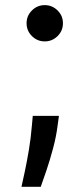

<svg xmlns="http://www.w3.org/2000/svg" viewBox="-20 -552 322 750"><path d="M139.2 177.6H63.9Q68.9 155.5 76.9 118.1Q84.9 80.6 92.7 34.4Q100.5 -11.7 104.4 -59.7L108 -99.4H210.2L204.9 -60.7Q199.6 -18.1 187.1 28.2Q174.7 74.6 161.2 114.3Q147.7 154.1 139.2 177.6ZM154.8 -390.3Q125.7 -390.3 104.8 -411Q83.8 -431.8 83.8 -461.3Q83.8 -490.4 104.8 -511.2Q125.7 -532 154.8 -532Q183.9 -532 204.9 -511.2Q225.9 -490.4 225.9 -461.3Q225.9 -431.8 204.9 -411Q183.9 -390.3 154.8 -390.3Z"/></svg>

Font: Linik Sans Medium
Style: Regular
Weight: 500
Designer: Rasmus Andersson (font), Cristiano Sobral (main changes)
Foundry: rsms
Version: Version 3.018;June 1, 2022;FontCreator 14.0.0.2814 64-bit; t